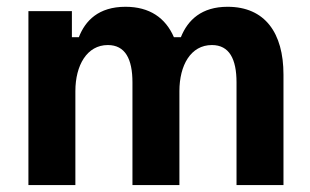

<svg xmlns="http://www.w3.org/2000/svg" viewBox="-20 -532 890 552"><path d="M196.7 0V-270C196.7 -344.2 230 -402.5 290 -402.5C340 -402.5 360.8 -362.5 360.8 -295V0H495.8V-270C495.8 -344.2 528.3 -402.5 589.2 -402.5C639.2 -402.5 660 -362.5 660 -295V0H795V-317.5C795 -437.5 741.7 -512.5 634.2 -512.5C560 -512.5 520 -475 500 -425H480C455.8 -480.8 410 -512.5 340.8 -512.5C263.3 -512.5 225 -472.5 206.7 -425H186.7V-500H61.7V0Z"/></svg>

Font: Familjen Grotesk
Style: Bold
Weight: 700
Designer: Anders Wikstroem, Jonas Baeckman, Matilda Gysing, Kristian Moeller
Foundry: Familjen STHLM AB
Version: Version 2.000